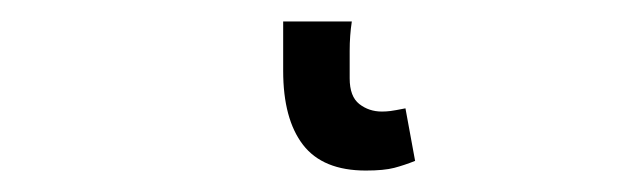

<svg xmlns="http://www.w3.org/2000/svg" viewBox="-20 42 582 179"><path d="M321 201Q281 201 262.5 177Q244 153 244 108V62H308Q306 75 306 89.5Q306 104 306 115Q306 132 315 139Q324 146 336 146Q340 146 344 145.5Q348 145 358 143L367 192Q357 196 347.5 198.5Q338 201 321 201Z"/></svg>

Font: Swei Fan Sans CJK TC
Style: Regular
Weight: 400
Version: Version 2.130